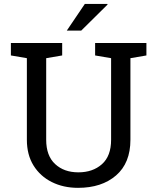

<svg xmlns="http://www.w3.org/2000/svg" viewBox="-20 -925 783 956"><path d="M368.7 10.3Q295.4 10.3 237.8 -18.6Q180.2 -47.4 147 -100.8Q113.8 -154.3 113.8 -229V-635.3L34.2 -648.9V-710.9H289.6V-648.9L210 -635.3V-229Q210 -149.4 254.4 -108.2Q298.8 -66.9 370.1 -66.9Q441.9 -66.9 487.5 -107.4Q533.2 -147.9 533.2 -229V-635.3L453.6 -648.9V-710.9H709V-648.9L629.4 -635.3V-229Q629.4 -113.3 557.9 -51.5Q486.3 10.3 368.7 10.3ZM312.5 -772.5 402.3 -905.3H514.6L515.6 -902.3L384.3 -772.5Z"/></svg>

Font: Roboto Slab
Style: Regular
Weight: 400
Designer: Google
Version: Version 2.000; ttfautohint (v1.8.1.43-b0c9)